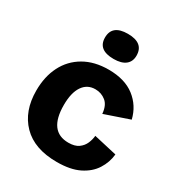

<svg xmlns="http://www.w3.org/2000/svg" viewBox="-181 -874 935 1007"><g transform="rotate(30 286.0 -370.5)"><path d="M312 14Q176 14 104 -59.5Q32 -133 32 -257Q32 -342 64.5 -406Q97 -470 159 -506Q221 -542 307 -542Q405 -542 464.5 -496Q524 -450 542 -375L393 -324Q389 -374 361.5 -396Q334 -418 298 -418Q249 -418 222 -378Q195 -338 195 -264Q195 -104 314 -104Q353 -104 375 -120Q397 -136 407 -159.5Q417 -183 419 -206L559 -174Q554 -124 526.5 -81Q499 -38 446.5 -12Q394 14 312 14ZM300 -603Q205 -603 205 -678Q205 -755 300 -755Q396 -755 396 -678Q396 -642 371.5 -622.5Q347 -603 300 -603Z"/></g></svg>

Font: Bricolage Grotesque 12pt ExtraBold
Style: Regular
Weight: 800
Designer: Mathieu Triay
Foundry: Atelier Triay
Version: Version 1.001; ttfautohint (v1.8.4.7-5d5b);gftools[0.9.33.de